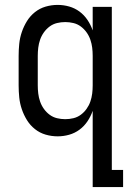

<svg xmlns="http://www.w3.org/2000/svg" viewBox="-20 -548 540 783"><path d="M246 -62Q263 -62 279.5 -66Q296 -70 309.5 -80Q323 -90 333 -104Q343 -118 348.5 -134Q354 -150 356 -166.5Q358 -183 358 -200V-320Q358 -337 356 -353.5Q354 -370 348.5 -386Q343 -402 333 -416Q323 -430 309.5 -440Q296 -450 279.5 -454Q263 -458 246 -458Q229 -458 212.5 -454Q196 -450 182.5 -440Q169 -430 159 -416Q149 -402 143.5 -386Q138 -370 136 -353.5Q134 -337 134 -320V-200Q134 -183 136 -166.5Q138 -150 143.5 -134Q149 -118 159 -104Q169 -90 182.5 -80Q196 -70 212.5 -66Q229 -62 246 -62ZM358 215V-96Q350 -73 336.5 -53Q323 -33 304 -19Q285 -5 262 1.5Q239 8 215 8Q190 8 166 1Q142 -6 122.5 -21.5Q103 -37 90 -58Q77 -79 69 -102.5Q61 -126 58.5 -150.5Q56 -175 56 -200V-320Q56 -345 58.5 -369.5Q61 -394 69 -417.5Q77 -441 90 -462Q103 -483 122.5 -498.5Q142 -514 166 -521Q190 -528 215 -528Q239 -528 262 -521.5Q285 -515 304 -501Q323 -487 336.5 -467Q350 -447 358 -424V-520H436V145H482V215Z"/></svg>

Font: Iosevka Term Curly
Style: Regular
Weight: 400
Designer: Belleve Invis
Foundry: Belleve Invis
Version: Version 32.3.0